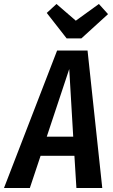

<svg xmlns="http://www.w3.org/2000/svg" viewBox="-59 -945 569 965"><path d="M325 0 315 -162H145L91 0H-39L228 -691H381L455 0ZM176 -258H309L289 -598ZM438 -925 484 -874 350 -752H276L176 -880L225 -925L322 -841Z"/></svg>

Font: Fira Sans Extra Condensed Medium
Style: Italic
Weight: 500
Width: 3
Italic angle: -8°
Designer: Carrois Corporate & Edenspiekermann AG
Foundry: Carrois Corporate GbR & Edenspiekermann AG
Version: Version 4.203